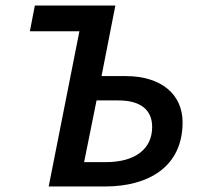

<svg xmlns="http://www.w3.org/2000/svg" viewBox="-20 -674 728 694"><path d="M156 0H360C514 0 640 -69 640 -232C640 -332 564 -399 434 -399H347L397 -654H106L88 -561H267ZM284 -88 329 -311H408C488 -311 530 -277 530 -215C530 -135 468 -88 363 -88Z"/></svg>

Font: Source Sans Pro Semibold
Style: Italic
Weight: 600
Italic angle: -11°
Designer: Paul D. Hunt
Foundry: Adobe Systems Incorporated
Version: Version 3.006;hotconv 1.0.111;makeotfexe 2.5.65597